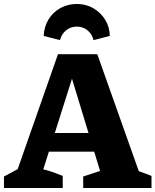

<svg xmlns="http://www.w3.org/2000/svg" viewBox="-24 -947 783 967"><path d="M675 -85Q691 -80 707 -73.5Q723 -67 739 -61V0H395V-58L480 -86L318 -618H360L194 -94Q220 -88 244 -79.5Q268 -71 292 -61V0H-4V-58L65 -95L268 -674H466ZM166 -183V-277H560V-183ZM363 -927Q409 -927 446 -905.5Q483 -884 505.5 -848Q528 -812 529 -766L447 -745Q440 -775 417 -794Q394 -813 363 -813Q331 -813 308.5 -794Q286 -775 278 -745L196 -766Q198 -812 220 -848.5Q242 -885 279.5 -906Q317 -927 363 -927Z"/></svg>

Font: Piazzolla Thin Black
Style: Regular
Weight: 900
Version: Version 2.005